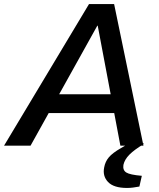

<svg xmlns="http://www.w3.org/2000/svg" viewBox="-60 -720 786 949"><path d="M-40 0 380 -700H504L649 0H535L423 -593H421L91 0ZM131 -161 150 -254H557L538 -161ZM568 209Q502 209 474 179.5Q446 150 455 107Q460 79 478 57.5Q496 36 538 12L579 -12H650L649 -7Q604 20 580 44Q556 68 550 95Q546 121 564 132.5Q582 144 641 149L629 202Q613 205 598 207Q583 209 568 209Z"/></svg>

Font: REM
Style: Italic
Weight: 400
Italic angle: -11°
Designer: Octavio Pardo
Foundry: Ashler Design
Version: Version 1.005;gftools[0.9.28]